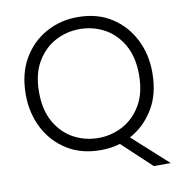

<svg xmlns="http://www.w3.org/2000/svg" viewBox="-91 -798 974 1025"><g transform="rotate(-10 395.5 -286.0)"><path d="M752 141H660L502 -7Q453 8 396 8Q291 8 214 -40.5Q137 -89 95 -171Q53 -253 53 -353Q53 -466 100 -546.5Q147 -627 225 -670Q303 -713 396 -713Q503 -713 579.5 -664Q656 -615 697.5 -533.5Q739 -452 739 -353Q739 -235 689 -154Q639 -73 561 -32ZM396 -58Q466 -58 527.5 -90.5Q589 -123 628 -188.5Q667 -254 667 -353Q667 -450 629 -516Q591 -582 529.5 -615Q468 -648 396 -648Q326 -648 264.5 -615.5Q203 -583 164 -517.5Q125 -452 125 -353Q125 -256 163 -190Q201 -124 262.5 -91Q324 -58 396 -58Z"/></g></svg>

Font: Ulagadi Sans Light
Style: Regular
Weight: 300
Designer: Ninad Kale (Devanagari), Jonny Pinhorn (Latin)
Foundry: Indian Type Foundry
Version: Version 3.01;March 29, 2020;FontCreator 12.0.0.2522 64-bit; 